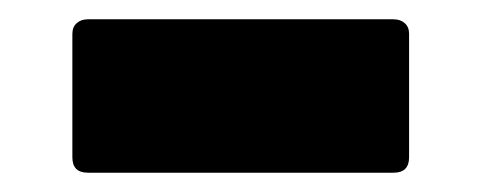

<svg xmlns="http://www.w3.org/2000/svg" viewBox="-20 -425 499 199"><path d="M71 -246Q55 -246 55 -262V-390Q55 -397 59.5 -401Q64 -405 71 -405H388Q395 -405 399.5 -401Q404 -397 404 -390V-262Q404 -246 388 -246Z"/></svg>

Font: LINE Seed Sans TH App ExtraBold
Style: Regular
Weight: 800
Designer: Dalton Maag Ltd | Thai characters by Cadson Demak Co.,Ltd.
Foundry: Dalton Maag Ltd
Version: Version 1.003